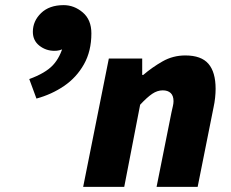

<svg xmlns="http://www.w3.org/2000/svg" viewBox="-20 -728 898 748"><path d="M122 -344 94 -420Q157 -443 186 -474Q215 -505 228 -556Q230 -562 230 -566Q230 -570 230 -576L252 -556Q241 -546 226.5 -538Q212 -530 192 -530Q159 -530 133.5 -550Q108 -570 108 -604Q108 -646 140 -677Q172 -708 228 -708Q269 -708 302.5 -679.5Q336 -651 336 -598Q336 -529 307 -477.5Q278 -426 229.5 -393Q181 -360 122 -344ZM304 0 404 -500H534V-436H538Q573 -466 613.5 -489Q654 -512 702 -512Q764 -512 792 -479.5Q820 -447 820 -382Q820 -366 818 -347Q816 -328 812 -310L750 0H590L648 -290Q651 -304 653.5 -314.5Q656 -325 656 -334Q656 -355 645 -365.5Q634 -376 614 -376Q593 -376 573 -362.5Q553 -349 526 -320L464 0Z"/></svg>

Font: Source Sans 3 Black
Style: Italic
Weight: 900
Italic angle: -11°
Designer: Paul D. Hunt
Foundry: Adobe
Version: Version 3.052;hotconv 1.1.0;makeotfexe 2.6.0